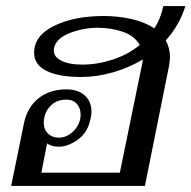

<svg xmlns="http://www.w3.org/2000/svg" viewBox="-20 -616 634 636"><path d="M529 -482Q543 -457 543 -428Q543 -415 540 -398L460 0H17L59 -206Q70 -260 107 -290Q144 -320 201 -320Q238 -320 260.5 -300Q283 -280 283 -246Q283 -235 280 -223Q271 -177 238 -153.5Q205 -130 175 -130Q151 -130 136 -141L117 -44H377L451 -405Q453 -415 453 -419Q406 -391 353 -376Q300 -361 249 -361Q174 -361 133.5 -381.5Q93 -402 93 -441Q93 -498 159.5 -530.5Q226 -563 324 -563Q371 -563 415.5 -553Q460 -543 491 -522Q512 -553 521 -596H594Q575 -533 529 -482ZM253 -402Q302 -402 353 -418.5Q404 -435 443 -467Q426 -497 387.5 -510.5Q349 -524 303 -524Q256 -524 211 -506.5Q166 -489 159 -457Q154 -431 180 -416.5Q206 -402 253 -402ZM125 -208Q125 -187 139 -173.5Q153 -160 175 -160Q199 -160 219.5 -178Q240 -196 246 -223Q247 -228 247 -236Q247 -258 234.5 -272Q222 -286 200 -286Q166 -286 145.5 -263.5Q125 -241 125 -208Z"/></svg>

Font: Taviraj
Style: Italic
Weight: 400
Italic angle: -12°
Designer: Katatrad Team
Foundry: CadsonDemak
Version: Version 1.001